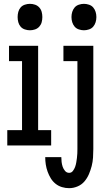

<svg xmlns="http://www.w3.org/2000/svg" viewBox="-20 -759 540 1002"><path d="M136 -601Q123 -601 109.5 -605.5Q96 -610 87.5 -620Q79 -630 75.5 -643Q72 -656 72 -670Q72 -684 75.5 -697Q79 -710 87.5 -720Q96 -730 109.5 -734.5Q123 -739 136 -739Q150 -739 163 -734.5Q176 -730 185 -720Q194 -710 197.5 -697Q201 -684 201 -670Q201 -656 197.5 -643Q194 -630 185 -620Q176 -610 163 -605.5Q150 -601 136 -601ZM247 0H18V-80H95V-440H27V-520H179V-80H247ZM418 -601Q405 -601 391.5 -605.5Q378 -610 369.5 -620Q361 -630 357 -643Q353 -656 353 -670Q353 -684 357 -697Q361 -710 369.5 -720Q378 -730 391.5 -734.5Q405 -739 418 -739Q431 -739 444.5 -734.5Q458 -730 466.5 -720Q475 -710 479 -697Q483 -684 483 -670Q483 -656 479 -643Q475 -630 466.5 -620Q458 -610 444.5 -605.5Q431 -601 418 -601ZM341 223Q322 223 303.5 217.5Q285 212 270 200Q255 188 245 171.5Q235 155 228.5 137Q222 119 219 100Q216 81 216 61H300Q300 74 301.5 86.5Q303 99 307 111Q311 123 319.5 133Q328 143 341 143Q353 143 360.5 133Q368 123 372 112Q376 101 378 89Q380 77 381.5 65.5Q383 54 383.5 42Q384 30 384 19V-440H311V-520H467V19Q467 41 465.5 63.5Q464 86 458.5 107.5Q453 129 444 150Q435 171 420.5 188Q406 205 384.5 214Q363 223 341 223Z"/></svg>

Font: Iosevka Medium
Style: Regular
Weight: 500
Monospace: yes
Designer: Belleve Invis
Foundry: Belleve Invis
Version: Version 32.5.0; ttfautohint (v1.8.4)